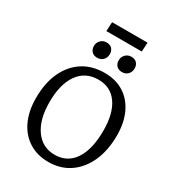

<svg xmlns="http://www.w3.org/2000/svg" viewBox="-244 -1179 1203 1328"><g transform="rotate(30 357.5 -515.0)"><path d="M59 -328Q59 -447 99 -533.5Q139 -620 212 -667.5Q285 -715 385 -715Q474 -715 538.5 -674.5Q603 -634 638.5 -559Q674 -484 674 -382Q674 -263 634 -174Q594 -85 522 -35.5Q450 14 353 14Q264 14 197.5 -28Q131 -70 95 -147Q59 -224 59 -328ZM154 -349Q154 -211 211 -131Q268 -51 366 -51Q467 -51 521.5 -133Q576 -215 576 -364Q576 -501 522.5 -577Q469 -653 371 -653Q268 -653 211 -573Q154 -493 154 -349ZM226 -839Q226 -866 244.5 -885Q263 -904 290 -904Q319 -904 334.5 -887.5Q350 -871 350 -844Q350 -816 332 -797.5Q314 -779 285 -779Q258 -779 242 -795.5Q226 -812 226 -839ZM424 -839Q424 -866 442.5 -885Q461 -904 489 -904Q517 -904 532.5 -887.5Q548 -871 548 -844Q548 -816 530 -797.5Q512 -779 484 -779Q456 -779 440 -795.5Q424 -812 424 -839ZM253 -1044H536L532 -971H249Z"/></g></svg>

Font: Literata 12pt
Style: Italic
Weight: 400
Italic angle: -2°
Designer: Latin by Veronika Burian and Jose Scaglione. Greek by Irene Vlachou. Cyrillic by Vera Evstafieva
Foundry: TypeTogether
Version: Version 3.002